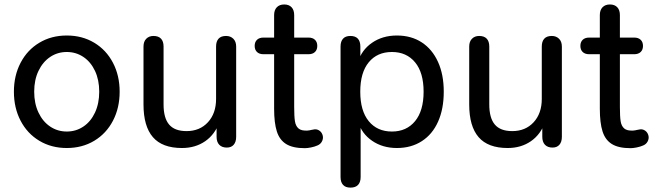

<svg xmlns="http://www.w3.org/2000/svg" viewBox="-20 -656 2946 863"><path d="M42.5 -243.9Q42.5 -316.3 72.6 -373.9Q102.7 -431.5 156.8 -463.9Q210.8 -496.4 280.2 -496.4Q349.5 -496.4 403.6 -463.9Q457.6 -431.5 487.7 -373.9Q517.8 -316.3 517.8 -243.9Q517.8 -170.9 487.7 -113.3Q457.6 -55.6 403.6 -23.2Q349.5 9.3 280.2 9.3Q210.8 9.3 156.8 -23.2Q102.7 -55.6 72.6 -113.3Q42.5 -170.9 42.5 -243.9ZM426 -243.9Q426 -296.9 407 -337.3Q388 -377.8 354.7 -400.1Q321.5 -422.3 280.2 -422.3Q238.8 -422.3 205.6 -400.1Q172.3 -377.8 153 -337.3Q133.7 -296.9 133.7 -243.9Q133.7 -190.9 153 -150.1Q172.3 -109.3 205.6 -87.1Q238.8 -64.8 280.2 -64.8Q321.5 -64.8 354.7 -87.1Q388 -109.3 407 -150.1Q426 -190.9 426 -243.9Z M625 -186.4V-446.7Q625 -469.2 637.4 -481.8Q649.8 -494.4 669.8 -494.4Q692.3 -494.4 703.8 -482.1Q715.2 -469.9 715.2 -446.7V-186.6Q715.2 -125.3 740.3 -96Q765.3 -66.7 818.5 -66.7Q877.8 -66.7 914.5 -106.4Q951.2 -146.2 951.2 -211.4V-446.7Q951.2 -469.9 962.4 -482.1Q973.5 -494.4 996 -494.4Q1016 -494.4 1028.8 -481.8Q1041.5 -469.2 1041.5 -446.7V-41.1Q1041.5 -18.2 1030.5 -5.5Q1019.6 7.3 999.5 7.3Q977.6 7.3 965.5 -5.3Q953.5 -17.9 953.5 -41.1V-127.9L966.7 -109.1Q946.8 -52.1 902.5 -21.4Q858.1 9.3 797.9 9.3Q709.4 9.3 667.2 -39.6Q625 -88.5 625 -186.4Z M1212.1 -167.4V-412.3H1164.3Q1145.5 -412.3 1135.1 -422.3Q1124.7 -432.3 1124.7 -449.7Q1124.7 -467.1 1135.1 -477.1Q1145.5 -487.1 1164.3 -487.1H1212.1V-588.2Q1212.1 -610.7 1224.2 -623.3Q1236.3 -635.9 1257.5 -635.9Q1278.8 -635.9 1290.6 -623.3Q1302.3 -610.7 1302.3 -588.2V-487.1H1366.6Q1385.3 -487.1 1395.7 -477.1Q1406.1 -467.1 1406.1 -449.7Q1406.1 -432.3 1395.7 -422.3Q1385.3 -412.3 1366.6 -412.3H1302.3V-175.2Q1302.3 -131.9 1305.7 -110.9Q1309 -89.8 1321.6 -78.7Q1334.3 -67.6 1361.6 -69.1Q1371.6 -69.8 1379.7 -72.1Q1387.3 -74.1 1394.6 -74.8Q1406.8 -75.6 1417.2 -67.7Q1427.6 -59.8 1430.9 -45.3Q1433.5 -32.4 1426.9 -20Q1420.3 -7.5 1406.4 -2Q1394.4 3.4 1378 6.7Q1361.6 10 1350.2 10Q1296.4 10 1266.5 -8.4Q1236.6 -26.8 1224.4 -65.1Q1212.1 -103.4 1212.1 -167.4Z M1510.7 139.6V-446.7Q1510.7 -469.9 1521.9 -482.1Q1533 -494.4 1554.9 -494.4Q1577.4 -494.4 1588.6 -482.1Q1599.7 -469.9 1599.7 -446.7V-356.7L1588.7 -375.5Q1604.5 -430.7 1651.9 -463.5Q1699.3 -496.4 1764 -496.4Q1828.3 -496.4 1875.6 -465.6Q1922.8 -434.8 1948.7 -377.9Q1974.6 -321.1 1974.6 -243.9Q1974.6 -166.6 1949.2 -109.5Q1923.8 -52.4 1876.1 -21.6Q1828.3 9.3 1764 9.3Q1700 9.3 1652.8 -23Q1605.7 -55.2 1589.3 -109.7H1601V139.6Q1601 162.7 1589.5 175Q1578.1 187.3 1555.5 187.3Q1533 187.3 1521.9 175Q1510.7 162.7 1510.7 139.6ZM1884 -243.9Q1884 -329.7 1845.6 -376Q1807.2 -422.3 1741.7 -422.3Q1675.4 -422.3 1637.4 -376Q1599.3 -329.7 1599.3 -243.9Q1599.3 -158 1637.4 -111.4Q1675.4 -64.8 1741.7 -64.8Q1807.2 -64.8 1845.6 -111.4Q1884 -158 1884 -243.9Z M2089 -186.4V-446.7Q2089 -469.2 2101.4 -481.8Q2113.8 -494.4 2133.8 -494.4Q2156.3 -494.4 2167.8 -482.1Q2179.2 -469.9 2179.2 -446.7V-186.6Q2179.2 -125.3 2204.3 -96Q2229.3 -66.7 2282.5 -66.7Q2341.8 -66.7 2378.5 -106.4Q2415.2 -146.2 2415.2 -211.4V-446.7Q2415.2 -469.9 2426.4 -482.1Q2437.5 -494.4 2460 -494.4Q2480 -494.4 2492.8 -481.8Q2505.5 -469.2 2505.5 -446.7V-41.1Q2505.5 -18.2 2494.5 -5.5Q2483.6 7.3 2463.5 7.3Q2441.6 7.3 2429.5 -5.3Q2417.5 -17.9 2417.5 -41.1V-127.9L2430.7 -109.1Q2410.8 -52.1 2366.5 -21.4Q2322.1 9.3 2261.9 9.3Q2173.4 9.3 2131.2 -39.6Q2089 -88.5 2089 -186.4Z M2676.1 -167.4V-412.3H2628.3Q2609.5 -412.3 2599.1 -422.3Q2588.7 -432.3 2588.7 -449.7Q2588.7 -467.1 2599.1 -477.1Q2609.5 -487.1 2628.3 -487.1H2676.1V-588.2Q2676.1 -610.7 2688.2 -623.3Q2700.3 -635.9 2721.5 -635.9Q2742.8 -635.9 2754.6 -623.3Q2766.3 -610.7 2766.3 -588.2V-487.1H2830.6Q2849.3 -487.1 2859.7 -477.1Q2870.1 -467.1 2870.1 -449.7Q2870.1 -432.3 2859.7 -422.3Q2849.3 -412.3 2830.6 -412.3H2766.3V-175.2Q2766.3 -131.9 2769.7 -110.9Q2773 -89.8 2785.6 -78.7Q2798.3 -67.6 2825.6 -69.1Q2835.6 -69.8 2843.7 -72.1Q2851.3 -74.1 2858.6 -74.8Q2870.8 -75.6 2881.2 -67.7Q2891.6 -59.8 2894.9 -45.3Q2897.5 -32.4 2890.9 -20Q2884.3 -7.5 2870.4 -2Q2858.4 3.4 2842 6.7Q2825.6 10 2814.2 10Q2760.4 10 2730.5 -8.4Q2700.6 -26.8 2688.4 -65.1Q2676.1 -103.4 2676.1 -167.4Z"/></svg>

Font: SN Pro Thin
Style: Regular
Weight: 200
Designer: Tobias Whetton
Foundry: Supernotes
Version: Version 1.003;Glyphs 3.3 (3324)